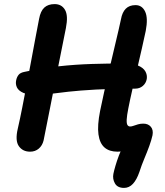

<svg xmlns="http://www.w3.org/2000/svg" viewBox="-20 -729 805 938"><path d="M586 189Q554 189 541.5 167Q529 145 534 120Q537 105 544 81Q551 57 561 30.5Q571 4 582 -16L618 -17Q608 -5 592 3.5Q576 12 554 12Q514 12 490.5 -8.5Q467 -29 461 -72.5Q455 -116 469 -187Q488 -278 507.5 -362.5Q527 -447 544 -517.5Q561 -588 571 -635Q577 -669 594.5 -686.5Q612 -704 642 -704Q674 -704 689 -672.5Q704 -641 692 -578Q684 -540 673 -492Q662 -444 650 -392.5Q638 -341 626.5 -291Q615 -241 607 -200Q600 -165 599 -145.5Q598 -126 602.5 -118.5Q607 -111 616 -111Q623 -111 632.5 -114.5Q642 -118 654 -121.5Q666 -125 680 -125Q704 -125 717 -109.5Q730 -94 725 -68Q720 -45 709.5 -16Q699 13 685.5 45Q672 77 661 111Q648 149 629.5 169Q611 189 586 189ZM127 12Q91 12 72 -15Q53 -42 67 -101Q78 -149 88.5 -202.5Q99 -256 110 -313.5Q121 -371 131.5 -427.5Q142 -484 152 -537.5Q162 -591 171 -637Q178 -675 196.5 -692Q215 -709 247 -709Q281 -709 297.5 -681Q314 -653 302 -592Q281 -489 261.5 -389.5Q242 -290 224.5 -201.5Q207 -113 193 -43Q187 -18 169.5 -3Q152 12 127 12ZM163 -265Q117 -265 93.5 -275.5Q70 -286 62.5 -302.5Q55 -319 59 -337Q62 -352 70.5 -363Q79 -374 100 -378Q184 -396 266 -405Q348 -414 429 -416.5Q510 -419 591 -419Q630 -419 655 -408.5Q680 -398 690 -380.5Q700 -363 697 -343Q693 -322 677.5 -309Q662 -296 641 -296Q529 -296 449 -291.5Q369 -287 314.5 -281Q260 -275 223.5 -270Q187 -265 163 -265Z"/></svg>

Font: Shantell Sans SemiBold
Style: Italic
Weight: 600
Italic angle: -11°
Designer: Stephen Nixon, Anya Danilova, Shantell Martin
Foundry: Arrow Type
Version: Version 1.011;[c5ecc13dd]